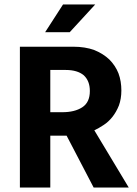

<svg xmlns="http://www.w3.org/2000/svg" viewBox="-20 -839 611 859"><path d="M69 0V-630H308C343 -630 375 -625 402 -615C429 -604 451 -590 469 -573C487 -555 501 -534 510 -511C519 -487 523 -461 523 -434C523 -409 519 -386 512 -367C504 -347 494 -330 483 -316C471 -301 458 -289 444 -280C429 -270 415 -262 402 -256L556 0H399L278 -232H205V0ZM205 -526V-337H259C295 -337 325 -344 348 -359C371 -374 382 -398 382 -432C382 -462 373 -485 355 -502C336 -518 309 -526 274 -526ZM406 -819 292 -695H182L262 -819Z"/></svg>

Font: Holmes&Hills Bold
Style: Bold
Weight: 500
Designer: Noopur Datye, Girish Dalvi, Yashodeep Gholap, Pallavi Karambelkar
Foundry: Ek Type
Version: ""